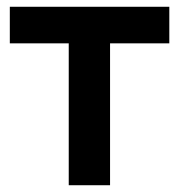

<svg xmlns="http://www.w3.org/2000/svg" viewBox="-20 -547 529 567"><path d="M183 0V-419H9V-527H480V-419H305V0Z"/></svg>

Font: Onest SemiBold
Style: Regular
Weight: 600
Designer: Dmitri Voloshin, Andrey Kudryavtsev
Foundry: Dmitri Voloshin, Andrey Kudryavtsev
Version: Version 1.000;gftools[0.9.33]